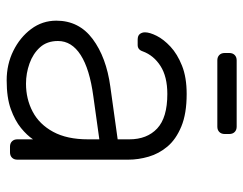

<svg xmlns="http://www.w3.org/2000/svg" viewBox="-97 -623 730 576"><g transform="rotate(90 268.0 -335.0)"><path d="M221 10Q173 10 132.5 -10Q92 -30 67 -63.5Q42 -97 42 -139Q42 -207 97 -248Q152 -289 240 -301L398 -323V-358Q398 -411 365.5 -441.5Q333 -472 262 -472Q210 -472 178 -451.5Q146 -431 134 -398Q129 -383 115 -383H99Q87 -383 82 -389.5Q77 -396 77 -405Q77 -419 87.5 -440Q98 -461 120 -481.5Q142 -502 177 -516Q212 -530 262 -530Q321 -530 359.5 -514Q398 -498 419.5 -472.5Q441 -447 450 -416Q459 -385 459 -355V-22Q459 -12 453 -6Q447 0 437 0H420Q410 0 404 -6Q398 -12 398 -22V-69Q386 -51 364 -33Q342 -15 307.5 -2.5Q273 10 221 10ZM231 -48Q277 -48 315 -68Q353 -88 375.5 -129.5Q398 -171 398 -234V-268L269 -250Q187 -239 145 -212Q103 -185 103 -144Q103 -111 122 -90Q141 -69 170.5 -58.5Q200 -48 231 -48ZM161 -622Q151 -622 145 -628Q139 -634 139 -644V-658Q139 -668 145 -674Q151 -680 161 -680H360Q370 -680 376 -674Q382 -668 382 -658V-644Q382 -634 376 -628Q370 -622 360 -622Z"/></g></svg>

Font: Rubik Light Light
Style: Regular
Weight: 300
Version: Version 2.101